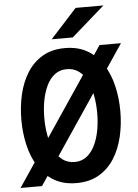

<svg xmlns="http://www.w3.org/2000/svg" viewBox="-61 -968 738 1026"><g transform="rotate(-5 308.0 -454.5)"><path d="M122 12H7L494 -712H609ZM308 12Q237.5 12 187.2 -17.8Q137 -47.5 105 -98.5Q73 -149.5 58 -214.5Q43 -279.5 43 -350Q43 -420.5 58 -485.5Q73 -550.5 105 -601.5Q137 -652.5 187.2 -682.2Q237.5 -712 308 -712Q378.5 -712 429 -682.2Q479.5 -652.5 511.5 -601.5Q543.5 -550.5 558.8 -485.5Q574 -420.5 574 -350Q574 -279.5 558.8 -214.5Q543.5 -149.5 511.5 -98.5Q479.5 -47.5 429 -17.8Q378.5 12 308 12ZM308 -101Q345 -101 372 -122Q399 -143 416.2 -178.5Q433.5 -214 441.8 -258.5Q450 -303 450 -350Q450 -400 441.8 -444.8Q433.5 -489.5 416.5 -524.2Q399.5 -559 372.5 -579Q345.5 -599 308 -599Q270.5 -599 243.5 -578.2Q216.5 -557.5 199.5 -522Q182.5 -486.5 174.2 -442Q166 -397.5 166 -350Q166 -300.5 174.2 -255.8Q182.5 -211 199.5 -176Q216.5 -141 243.5 -121Q270.5 -101 308 -101ZM242 -765 384 -921H533L355 -765Z"/></g></svg>

Font: Overpass Mono Light
Style: Regular
Weight: 300
Monospace: yes
Designer: Delve Withrington, Dave Bailey
Foundry: Delve Fonts LLC
Version: Version 4.000